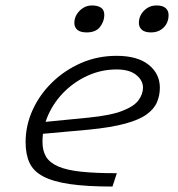

<svg xmlns="http://www.w3.org/2000/svg" viewBox="-20 -680 654 705"><path d="M408 -425Q354 -425 305 -403.5Q256 -382 218 -345Q180 -308 158 -260Q136 -212 136 -159Q136 -126 149.5 -104Q163 -82 194.5 -68.5Q226 -55 278.5 -49.5Q331 -44 409 -44L393 5Q299 5 237 -4Q175 -13 139 -32Q103 -51 88.5 -82Q74 -113 74 -158Q74 -219 99.5 -275.5Q125 -332 171 -377Q217 -422 277.5 -448.5Q338 -475 408 -475Q485 -475 526 -442Q567 -409 567 -358Q567 -330 556.5 -305Q546 -280 518.5 -260Q491 -240 439.5 -226Q388 -212 307 -204L97 -185L111 -229L304 -248Q386 -256 429.5 -273Q473 -290 489 -312.5Q505 -335 505 -358Q505 -385 480 -405Q455 -425 408 -425ZM298 -561Q275 -561 264 -570.5Q253 -580 253 -596Q253 -613 262 -627.5Q271 -642 285.5 -651Q300 -660 318 -660Q338 -660 350.5 -652Q363 -644 363 -625Q363 -602 347.5 -581.5Q332 -561 298 -561ZM534 -561Q512 -561 501 -570.5Q490 -580 490 -596Q490 -622 509 -641Q528 -660 555 -660Q577 -660 588 -650.5Q599 -641 599 -625Q599 -597 581 -579Q563 -561 534 -561Z"/></svg>

Font: Intel One Mono Light
Style: Italic
Weight: 300
Italic angle: -16°
Monospace: yes
Designer: Fred Shallcrass
Foundry: Frere-Jones Type LLC
Version: Version 1.004